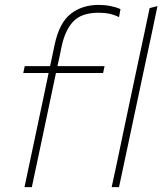

<svg xmlns="http://www.w3.org/2000/svg" viewBox="-20 -764 664 784"><path d="M80 0Q92 -57.5 103 -108.5Q114 -160 127 -221.5L137.5 -271.5Q147.5 -320 157.5 -365.5Q167 -411 178.5 -466H75L81 -494H184.5Q189 -514 193.5 -535.5Q198 -557 203 -581Q222 -671 268.8 -707.5Q315.5 -744 383 -744Q408.5 -744 431.8 -739.2Q455 -734.5 472 -727L466 -694Q431.5 -712 383 -712Q313.5 -712 280 -677.2Q246.5 -642.5 232 -576Q227.5 -555.5 222.5 -530Q217 -504 214.5 -494H407L401 -466H208.5L157 -221.5Q144 -160 133 -108.2Q122 -56.5 110 0ZM436 0Q448 -56.5 459.5 -109Q470.5 -161 483 -221.5L540.5 -493.5Q554 -557 567 -617Q579.5 -676.5 591 -731L623 -739Q610 -677 597.5 -617.5Q584.5 -558 571 -494L513 -221Q500 -159.5 489 -108Q478 -56.5 466 0Z"/></svg>

Font: Heraclito Thin
Style: Italic
Weight: 100
Italic angle: -12°
Designer: Kostas Bartsokas (font) & Cristiano Sobral (main changes)
Foundry: Kostas Bartsokas (font) & Cristiano Sobral (main changes)
Version: Version 1.00;July 8, 2020;FontCreator 13.0.0.2655 64-bit